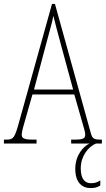

<svg xmlns="http://www.w3.org/2000/svg" viewBox="-22 -734 541 982"><path d="M-2 0H165V-20H143C100 -20 89 -28 89 -46C89 -61 101 -101 109 -128L144 -251H358L398 -111C405 -86 414 -58 414 -48C414 -27 406 -20 362 -20H342V0H436C405 14 363 59 363 130C363 200 398 228 442 228C463 228 475 224 491 215V189C473 200 461 203 443 203C411 203 391 180 391 127C391 64 430 16 469 0H499V-20H492C458 -20 450 -25 442 -55L259 -714H244L74 -104C54 -32 47 -20 13 -20H-2ZM152 -276 214 -509C229 -567 245 -619 251 -653C259 -620 272 -570 293 -493L352 -276Z"/></svg>

Font: Noto Serif Devanagari ExtraCondensed Thin
Style: Regular
Weight: 100
Width: 2
Designer: Universal Thirst, Indian Type Foundry and the Monotype Design Team
Foundry: Monotype Imaging Inc.
Version: Version 2.004